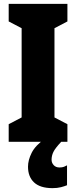

<svg xmlns="http://www.w3.org/2000/svg" viewBox="-20 -734 394 994"><path d="M329 0H25V-91L92 -126V-588L25 -623V-714H329V-623L262 -588V-126L329 -91ZM247 93Q247 109 258 121Q269 133 288 133Q302 133 311 129.5Q320 126 327 122V225Q315 230 296 235Q277 240 252 240Q188 240 156.5 210.5Q125 181 125 129Q125 95 144 57Q163 19 214 -17L297 0Q266 33 256.5 52.5Q247 72 247 93Z"/></svg>

Font: Noto Sans Kannada ExtraCondensed Black
Style: Regular
Weight: 900
Width: 2
Designer: Jelle Bosma - Monotype Design Team
Foundry: Monotype Imaging Inc.
Version: Version 2.005; ttfautohint (v1.8.4.7-5d5b)